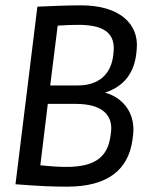

<svg xmlns="http://www.w3.org/2000/svg" viewBox="-20 -687 568 719"><path d="M38 3C130 10 175 12 232 12C385 12 461 -53 476 -163L478 -178C489 -259 444 -321 373 -340C447 -364 484 -417 491 -492L492 -503C501 -598 427 -667 284 -667C232 -667 163 -664 120 -662ZM159 -298H263C363 -298 406 -256 395 -186L393 -173C382 -101 337 -62 230 -62C204 -62 181 -63 131 -68ZM196 -591C225 -593 251 -594 273 -594C375 -594 413 -559 405 -489L404 -480C396 -410 351 -367 271 -367H168Z"/></svg>

Font: Ropa Sans
Style: Italic
Weight: 400
Designer: Botio Nikoltchev
Foundry: Botjo Nikoltchev
Version: Version 1.002